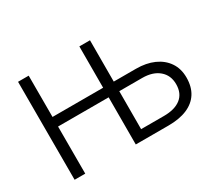

<svg xmlns="http://www.w3.org/2000/svg" viewBox="-132 -944 1318 1188"><g transform="rotate(-30 527.5 -350.0)"><path d="M534 0 535 -700H611L610 -65.5H773Q851 -65.5 894 -99.2Q937 -133 937 -198.5Q937 -262 893.2 -299.2Q849.5 -336.5 774 -336.5H156V-405H769Q841.5 -405 896.2 -380.8Q951 -356.5 982 -311Q1013 -265.5 1013 -202.5Q1013 -136.5 984.5 -91.5Q956 -46.5 901.2 -23.2Q846.5 0 767.5 0ZM97 0V-700H173V0Z"/></g></svg>

Font: Geologica Cursive ExtraLight
Style: Regular
Weight: 250
Designer: Sindre Bremnes, Frode Helland
Foundry: Monokrom Skriftforlag AS
Version: Version 1.010;gftools[0.9.28]